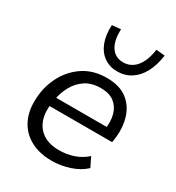

<svg xmlns="http://www.w3.org/2000/svg" viewBox="-180 -854 892 973"><g transform="rotate(30 266.0 -367.5)"><path d="M270 9Q201 9 150 -17Q99 -43 71.5 -91.5Q44 -140 44 -206Q44 -285 76 -350.5Q108 -416 166 -455.5Q224 -495 304 -495Q380 -495 424.5 -460Q469 -425 485 -368.5Q501 -312 492 -247L489 -226H107L115 -279H443L425 -266Q432 -313 422 -351Q412 -389 383 -412Q354 -435 303 -435Q249 -435 213 -410.5Q177 -386 156.5 -348Q136 -310 129 -269L125 -245Q116 -188 131 -145.5Q146 -103 182.5 -79.5Q219 -56 274 -56Q320 -56 360 -69.5Q400 -83 432 -112L459 -57Q425 -25 374 -8Q323 9 270 9ZM331 -549Q287 -549 254 -572Q221 -595 204.5 -637.5Q188 -680 191 -739L242 -744Q239 -677 263.5 -640.5Q288 -604 334 -604Q380 -604 410 -640.5Q440 -677 449 -744L500 -739Q492 -680 469.5 -637.5Q447 -595 411.5 -572Q376 -549 331 -549Z"/></g></svg>

Font: Nunito Sans 12pt
Style: Italic
Weight: 400
Italic angle: -9°
Designer: Vernon Adams
Foundry: Vernon Adams
Version: Version 3.101;gftools[0.9.27]